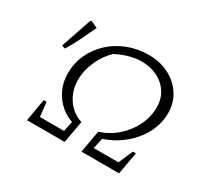

<svg xmlns="http://www.w3.org/2000/svg" viewBox="-134 -875 1168 1082"><g transform="rotate(30 450.0 -333.5)"><path d="M389 -112Q336 -125 296 -158.5Q256 -192 233.5 -240Q211 -288 211 -344Q211 -411 237.5 -468.5Q264 -526 311 -569.5Q358 -613 421 -637.5Q484 -662 557 -662Q630 -662 688 -632Q746 -602 779.5 -550Q813 -498 813 -431Q813 -360 777.5 -295Q742 -230 679.5 -182Q617 -134 536 -112L524 -144Q588 -165 637 -208.5Q686 -252 713.5 -309Q741 -366 741 -428Q741 -482 715 -523Q689 -564 643 -587Q597 -610 537 -610Q502 -610 460.5 -598.5Q419 -587 378 -566Q333 -524 306 -463Q279 -402 279 -340Q279 -293 296.5 -253Q314 -213 344.5 -184.5Q375 -156 415 -144ZM144 0 169 -145H188L200 -29L177 -52H355L370 -125L415 -144L389 0ZM498 0 524 -144 566 -134 548 -52H728L699 -29L749 -145H769L743 0ZM127 -456 105 -464 172 -661 179 -667 224 -646Q204 -602 180.5 -554Q157 -506 127 -456Z"/></g></svg>

Font: Piazzolla 8pt ExtraLight
Style: Italic
Weight: 250
Italic angle: -11.3°
Designer: Juan Pablo del Peral
Foundry: Huerta Tipografica
Version: Version 2.001